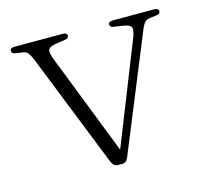

<svg xmlns="http://www.w3.org/2000/svg" viewBox="-77 -550 687 644"><g transform="rotate(-15 267.0 -227.5)"><path d="M271.5 9H258.5Q249.5 9 244 4.2Q238.5 -0.5 235 -9L78.5 -402.5Q70 -423.5 63.5 -430.5Q57 -437.5 47.5 -438.5L25 -441.5Q15.5 -443 12.2 -446Q9 -449 9 -453.5Q9 -458.5 13 -461.2Q17 -464 24 -464H191.5Q207 -464 207 -454Q207 -449.5 203.5 -446.2Q200 -443 191 -442L166.5 -438.5Q139.5 -435 135 -424.8Q130.5 -414.5 141.5 -387.5L282.5 -26L271.5 -23.5L416 -387.5Q427 -414.5 422.5 -424.8Q418 -435 391 -438.5L366.5 -442Q357 -443 353.8 -446Q350.5 -449 350.5 -454Q350.5 -459 354.5 -461.5Q358.5 -464 365.5 -464H510Q516.5 -464 520.8 -461.2Q525 -458.5 525 -453.5Q525 -449 521.5 -446Q518 -443 508.5 -442L485.5 -439Q476 -437.5 469 -429.5Q462 -421.5 453.5 -399L293.5 -8Q289.5 1.5 284.5 5.2Q279.5 9 271.5 9Z"/></g></svg>

Font: Fraunces ExtraLight
Style: Regular
Weight: 250
Version: Version 1.000;[b76b70a41]